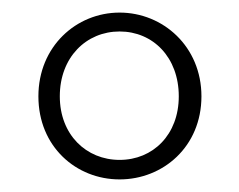

<svg xmlns="http://www.w3.org/2000/svg" viewBox="-20 -762 379 305"><path d="M170 -508C117 -508 75 -548 75 -609C75 -671 117 -712 170 -712C223 -712 264 -671 264 -609C264 -548 223 -508 170 -508ZM170 -477C239 -477 300 -529 300 -609C300 -688 239 -742 170 -742C101 -742 41 -688 41 -609C41 -529 101 -477 170 -477Z"/></svg>

Font: Source Han Serif CN Light
Style: Regular
Weight: 300
Designer: Ryoko NISHIZUKA 西塚涼子 (kana & ideographs); Frank Grießhammer (Latin, Greek & Cyrillic); Wenlong ZHANG 张文龙 (bopomofo); San
Foundry: Adobe
Version: Version 2.003;hotconv 1.1.1;makeotfexe 2.6.0